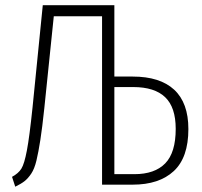

<svg xmlns="http://www.w3.org/2000/svg" viewBox="-20 -704 769 732"><path d="M485.8 -412.1Q589.8 -412.1 644 -362.1Q698.2 -312 698.2 -211.9Q698.2 -103.5 642.6 -51.8Q586.9 0 485.8 0H369.1V-642.1H185.1L148.9 -291Q141.1 -216.8 133.8 -170.2Q126.5 -123.5 118.9 -91.8Q111.3 -60.1 98.9 -41.7Q86.4 -23.4 73.7 -13.4Q61 -3.4 38.1 7.8L25.9 -29.8Q50.3 -43 61.5 -61Q72.8 -79.1 82.5 -130.4Q92.3 -181.6 104 -293.9L143.1 -684.1H416V-412.1ZM492.2 -40Q569.8 -40 609.9 -81.1Q649.9 -122.1 649.9 -212.9Q649.9 -294.9 609.6 -333.5Q569.3 -372.1 487.8 -372.1H416V-40Z"/></svg>

Font: Fira Sans Compressed ExtraLight
Style: Regular
Weight: 250
Width: 1
Designer: Carrois Corporate & Edenspiekermann AG
Foundry: Carrois Corporate GbR & Edenspiekermann AG
Version: Version 4.203;PS 004.203;hotconv 1.0.88;makeotf.lib2.5.64775